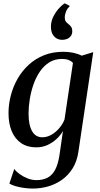

<svg xmlns="http://www.w3.org/2000/svg" viewBox="-20 -846 581 1116"><path d="M436 34Q428 91.5 402.2 132.5Q376.5 173.5 339.5 199.5Q302.5 225.5 259 237.8Q215.5 250 171 250Q145 250 118.8 246.2Q92.5 242.5 70.2 236Q48 229.5 34.5 221L63 136Q73.5 151 94.2 166Q115 181 140.5 191Q166 201 191.5 201Q229.5 201 256.5 186.8Q283.5 172.5 300.5 140.8Q317.5 109 325.5 56.5L346 -84.5Q332 -60 309 -38.5Q286 -17 256.2 -3.2Q226.5 10.5 190.5 10.5Q139.5 10.5 103.5 -13.8Q67.5 -38 48.5 -82.5Q29.5 -127 29.5 -188.5Q29.5 -239.5 42.8 -290.8Q56 -342 82 -387.8Q108 -433.5 146.5 -469Q185 -504.5 235.5 -524.8Q286 -545 348 -545Q380 -545 407.8 -538.8Q435.5 -532.5 455.5 -522.5L522 -543ZM404 -480.5Q394 -491.5 378 -497.5Q362 -503.5 341 -503.5Q299 -503.5 267 -483.8Q235 -464 212 -430.2Q189 -396.5 174.5 -354.8Q160 -313 153 -269.2Q146 -225.5 146 -185.5Q146 -150.5 151.5 -124.8Q157 -99 167.5 -81.8Q178 -64.5 192.8 -56.2Q207.5 -48 226 -48Q253 -48 278.5 -62.5Q304 -77 324.2 -100.8Q344.5 -124.5 355 -151.5ZM341 -614.5Q312.5 -614.5 294.2 -634.8Q276 -655 276 -689.5Q276 -723 291 -751.5Q306 -780 325 -800Q344 -820 355.5 -826.5H356.5L384 -812.5V-807.5Q371 -797.5 363.8 -779Q356.5 -760.5 356.5 -744Q356.5 -730.5 362 -722Q367.5 -713.5 378.5 -705.5Q387 -699 393.5 -689.8Q400 -680.5 400 -664.5Q400 -647 391 -635.8Q382 -624.5 369 -619.5Q356 -614.5 344 -614.5Z"/></svg>

Font: Merriweather 72pt Medium
Style: Italic
Weight: 500
Italic angle: -7.8°
Version: Version 2.101